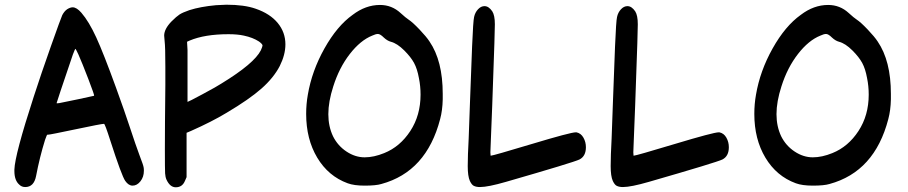

<svg xmlns="http://www.w3.org/2000/svg" viewBox="-20 -845 3851 814"><path d="M41 -126Q43 -189 123 -435Q154 -531 196 -649.5Q238 -768 244 -781Q253 -798 265 -806Q278 -814 288 -814Q305 -814 325 -791Q357 -754 388 -686.5Q419 -619 472 -473Q509 -371 529 -310Q556 -228 571 -188Q588 -144 589 -135Q590 -130 590 -121Q590 -95 575.5 -76.5Q561 -58 542 -58Q525 -58 511 -78Q496 -99 447 -251Q425 -320 421 -320Q410 -320 301 -297Q192 -274 184 -274H183Q180 -275 178 -270.5Q176 -266 171 -252Q148 -178 133 -99Q124 -52 87 -52Q72 -52 62 -62Q41 -80 41 -120ZM220 -408Q220 -406 232 -408Q248 -411 312.5 -424.5Q377 -438 379 -439Q381 -441 354.5 -510Q328 -579 312 -615Q301 -638 300 -638Q298 -638 289 -614Q220 -411 220 -408Z M764 -78Q753 -51 725 -51Q701 -51 686 -83Q681 -94 680 -110Q679 -126 679 -212Q679 -311 681 -485V-562Q681 -646 678 -670Q676 -688 676 -694Q676 -722 707 -754Q728 -775 741 -783.5Q754 -792 783 -802Q830 -817 896 -823Q926 -825 940 -825Q1016 -825 1064 -808Q1125 -787 1157.5 -747.5Q1190 -708 1190 -657Q1190 -613 1166 -565Q1140 -515 1088.5 -469.5Q1037 -424 941 -367Q878 -329 790 -290L771 -282V-94ZM775 -413Q778 -413 839.5 -446Q901 -479 919 -491Q1058 -576 1086 -632Q1093 -648 1093 -652Q1093 -658 1078 -669Q1052 -686 1014 -694Q987 -700 949 -700Q848 -700 784 -673L773 -668L775 -633V-611V-443Z M1857 -424Q1856 -377 1846 -340Q1788 -117 1597 -65Q1574 -58 1526 -58Q1481 -58 1454 -68Q1372 -98 1325 -176.5Q1278 -255 1278 -362Q1278 -404 1285 -443Q1302 -544 1355.5 -639.5Q1409 -735 1475 -782Q1530 -824 1591 -824Q1641 -824 1678 -790Q1701 -769 1712 -762Q1729 -751 1758.5 -720Q1788 -689 1801 -669Q1857 -587 1857 -447ZM1392 -267Q1412 -227 1449 -202.5Q1486 -178 1526 -178Q1565 -178 1609 -196Q1676 -223 1719.5 -289.5Q1763 -356 1763 -444Q1763 -480 1756 -514Q1749 -553 1735.5 -578Q1722 -603 1694 -631Q1664 -661 1637 -668Q1622 -672 1607 -686Q1592 -701 1582 -701Q1573 -701 1558 -694Q1508 -674 1463 -616Q1418 -558 1393 -479Q1372 -414 1372 -361Q1372 -309 1392 -267Z M2060 -185H2061Q2070 -185 2234.5 -234.5Q2399 -284 2421 -284H2424Q2443 -280 2453.5 -261.5Q2464 -243 2464 -221Q2464 -183 2437 -169Q2413 -157 2125 -74Q2049 -52 2015 -52Q1999 -52 1989 -57Q1980 -61 1972 -78Q1963 -98 1963 -141Q1963 -185 1967 -258Q1968 -281 1972.5 -410.5Q1977 -540 1981.5 -648.5Q1986 -757 1990 -773Q1994 -792 2006.5 -805.5Q2019 -819 2034 -819Q2052 -819 2067 -797Q2078 -780 2078 -742Q2078 -736 2076 -662Q2065 -335 2061 -251Q2059 -209 2059 -199Z M2666 -185H2667Q2676 -185 2840.5 -234.5Q3005 -284 3027 -284H3030Q3049 -280 3059.5 -261.5Q3070 -243 3070 -221Q3070 -183 3043 -169Q3019 -157 2731 -74Q2655 -52 2621 -52Q2605 -52 2595 -57Q2586 -61 2578 -78Q2569 -98 2569 -141Q2569 -185 2573 -258Q2574 -281 2578.5 -410.5Q2583 -540 2587.5 -648.5Q2592 -757 2596 -773Q2600 -792 2612.5 -805.5Q2625 -819 2640 -819Q2658 -819 2673 -797Q2684 -780 2684 -742Q2684 -736 2682 -662Q2671 -335 2667 -251Q2665 -209 2665 -199Z M3757 -424Q3756 -377 3746 -340Q3688 -117 3497 -65Q3474 -58 3426 -58Q3381 -58 3354 -68Q3272 -98 3225 -176.5Q3178 -255 3178 -362Q3178 -404 3185 -443Q3202 -544 3255.5 -639.5Q3309 -735 3375 -782Q3430 -824 3491 -824Q3541 -824 3578 -790Q3601 -769 3612 -762Q3629 -751 3658.5 -720Q3688 -689 3701 -669Q3757 -587 3757 -447ZM3292 -267Q3312 -227 3349 -202.5Q3386 -178 3426 -178Q3465 -178 3509 -196Q3576 -223 3619.5 -289.5Q3663 -356 3663 -444Q3663 -480 3656 -514Q3649 -553 3635.5 -578Q3622 -603 3594 -631Q3564 -661 3537 -668Q3522 -672 3507 -686Q3492 -701 3482 -701Q3473 -701 3458 -694Q3408 -674 3363 -616Q3318 -558 3293 -479Q3272 -414 3272 -361Q3272 -309 3292 -267Z"/></svg>

Font: Chanighter Handwriting Cyr
Style: Regular
Weight: 400
Designer: Sin Chanighter
Version: Version 001.001